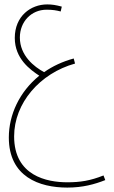

<svg xmlns="http://www.w3.org/2000/svg" viewBox="-20 -579 517 870"><path d="M285 271C355 271 409 256 457 237L449 216C389 240 343 247 285 247C193 247 44 218 44 39C44 -112 161 -247 320 -291L314 -314C263 -300 218 -279 180 -252C135 -276 70 -327 70 -409C70 -481 122 -535 191 -535C219 -535 236 -532 255 -527L260 -549C234 -556 216 -559 194 -559C119 -559 47 -506 47 -407C47 -313 117 -263 158 -236C68 -163 20 -59 20 44C20 222 158 271 285 271Z"/></svg>

Font: Noto Sans Arabic UI XCn Th
Style: Regular
Weight: 100
Width: 2
Designer: Monotype Design Team, Nadine Chahine and Nizar Qandah
Foundry: Monotype Imaging Inc.
Version: Version 2.010